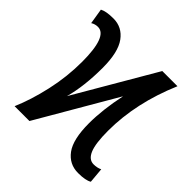

<svg xmlns="http://www.w3.org/2000/svg" viewBox="-154 -667 796 796"><g transform="rotate(45 244.5 -268.5)"><path d="M103 -328Q103 -477 47 -477Q30 -477 16 -468L5 -536Q25 -547 68 -547Q119 -547 150 -504.5Q181 -462 181 -370Q181 -264 159 -183L365 -536H454Q381 -365 381 -202Q381 -128 395 -94.5Q409 -61 437 -61Q458 -61 474 -69L480 -2Q461 10 417 10Q365 10 334 -32Q303 -74 303 -168Q303 -248 324 -347L122 0H35Q64 -67 83.5 -153.5Q103 -240 103 -328Z"/></g></svg>

Font: Noto Sans UI Cond
Style: Regular
Weight: 400
Width: 3
Designer: Monotype Design Team
Foundry: Monotype Imaging Inc.
Version: Version 1.001